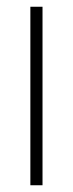

<svg xmlns="http://www.w3.org/2000/svg" viewBox="-20 -549 215 569"><path d="M106 0V-529H70V0Z"/></svg>

Font: Noto Sans Kannada ExtraCondensed ExtraLight
Style: Regular
Weight: 200
Width: 2
Designer: Jelle Bosma - Monotype Design Team
Foundry: Monotype Imaging Inc.
Version: Version 2.005